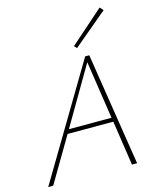

<svg xmlns="http://www.w3.org/2000/svg" viewBox="-131 -993 887 1083"><g transform="rotate(-15 313.0 -451.5)"><path d="M464 -261H197L43 0H14L406 -658H430L533 0H503ZM460 -285 409 -623 211 -285ZM360 -730 556 -903 574 -883 374 -715Z"/></g></svg>

Font: Ysabeau Extralight
Style: Italic
Weight: 200
Italic angle: -12°
Designer: Christian Thalmann (Catharsis Fonts)
Version: Version 0.003